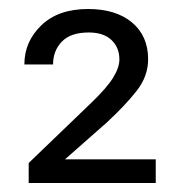

<svg xmlns="http://www.w3.org/2000/svg" viewBox="-20 -736 404 431"><path d="M329.6 -378.4V-325.2H44.4V-370.1L185.1 -505.4Q219.7 -538.6 233.9 -561.5Q248 -584.5 248 -602.5Q248 -629.4 230.2 -646.2Q212.4 -663.1 179.2 -663.1Q138.7 -663.1 118.9 -642.6Q99.1 -622.1 99.1 -591.3H34.7Q34.7 -642.6 72.8 -679.2Q110.8 -715.8 177.7 -715.8Q240.2 -715.8 276.4 -685.5Q312.5 -655.3 312.5 -603Q312.5 -564.9 286.9 -532.2Q261.2 -499.5 220.7 -461.9L126 -378.4Z"/></svg>

Font: Vazirmatn FD Light
Style: Regular
Weight: 300
Designer: Saber Rastikerdar
Foundry: Saber Rastikerdar
Version: Version 33.003